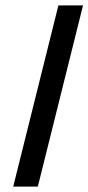

<svg xmlns="http://www.w3.org/2000/svg" viewBox="-20 -695 329 715"><path d="M29.2 0 197.5 -675H289.2L120.8 0Z"/></svg>

Font: Funnel Sans
Style: Italic
Weight: 400
Italic angle: -14.036°
Version: Version 1.000; Beta; Release 5; Build 24; ttfautohint (v1.8.